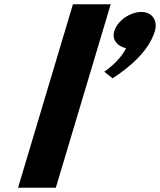

<svg xmlns="http://www.w3.org/2000/svg" viewBox="-20 -880 750 900"><path d="M64.7 0H241.7L498.9 -860H321.9ZM642.8 -824C591 -824 530.6 -784 515.7 -734C503.7 -694 529.5 -663 570.9 -654C538.9 -589 468.5 -544 468.5 -544L507.7 -513C588.3 -565 678 -641 705.9 -734C720.8 -784 692.8 -824 642.8 -824Z"/></svg>

Font: Hussar
Style: BdSuprExtOblThree
Weight: 700
Foundry: Cannot Into Space Fonts
Version: Version 2.00